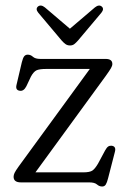

<svg xmlns="http://www.w3.org/2000/svg" viewBox="-20 -664 462 699"><path d="M365 -387.5 109 -36.5H282.5Q307.5 -36.5 317 -43.5Q326.5 -50.5 337 -68.5L362.5 -116Q368.5 -127 373.8 -130.5Q379 -134 386 -133.5Q403.5 -131.5 398.5 -112L373.5 -15Q369.5 1 365 8Q360.5 15 352 15Q341.5 15 333 7.5Q324.5 0 304.5 0H56Q29.5 0 29.5 -20.5Q29.5 -27 33 -34.5Q36.5 -42 48 -58L307 -413H148.5Q123 -413 112.5 -407.8Q102 -402.5 92.5 -385L76 -350Q66.5 -331.5 52.5 -333.5Q35.5 -335.5 40 -354.5L59.5 -437.5Q63.5 -453.5 68.2 -459.2Q73 -465 81 -465Q91.5 -465 100 -457.2Q108.5 -449.5 127 -449.5H364.5Q389 -449.5 389 -431Q389 -424.5 384 -415.8Q379 -407 365 -387.5ZM264 -516.5Q256.5 -508 250.2 -503.2Q244 -498.5 235 -498.5Q225.5 -498.5 218.8 -503.2Q212 -508 204.5 -516.5L119.5 -617.5Q108 -631.5 118.5 -640.5Q129 -648.5 143.5 -637L234.5 -559.5L325.5 -637Q340 -648.5 350 -640.5Q360.5 -632 349 -617.5Z"/></svg>

Font: Fraunces 72pt SuperSoft Light
Style: Regular
Weight: 300
Version: Version 1.000;[0bf87f6ff]